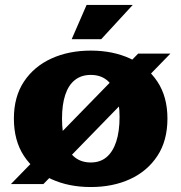

<svg xmlns="http://www.w3.org/2000/svg" viewBox="-20 -742 731 774"><path d="M346 12Q257 12 187 -20Q117 -52 76.5 -113.5Q36 -175 36 -264Q36 -352 76.5 -413Q117 -474 187 -506Q257 -538 346 -538Q435 -538 504.5 -506Q574 -474 614.5 -413Q655 -352 655 -264Q655 -175 614.5 -113.5Q574 -52 504.5 -20Q435 12 346 12ZM346 -87Q384 -87 409.5 -108.5Q435 -130 448.5 -171Q462 -212 462 -271Q462 -324 448.5 -362Q435 -400 409.5 -420Q384 -440 346 -440Q308 -440 282 -419.5Q256 -399 243 -359.5Q230 -320 230 -264Q230 -207 243 -167.5Q256 -128 282 -107.5Q308 -87 346 -87ZM24 0 537 -526H667L155 0ZM269 -584 329 -722H515L388 -584Z"/></svg>

Font: Montagu Slab 24pt
Style: Bold
Weight: 700
Designer: Florian Karsten
Foundry: Florian Karsten
Version: Version 1.000